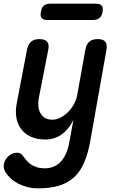

<svg xmlns="http://www.w3.org/2000/svg" viewBox="-46 -773 666 1046"><path d="M332 0 354 -120Q330 -70 291 -41.5Q252 -13 200 -13Q156 -13 123.5 -27.5Q91 -42 70.5 -68.5Q50 -95 43.5 -130.5Q37 -166 45 -209L101 -502Q107 -532 123.5 -546Q140 -560 169 -560Q198 -560 210.5 -546Q223 -532 217 -502L165 -237Q161 -215 163 -194Q165 -173 174 -157Q183 -141 198.5 -131Q214 -121 239 -121Q264 -121 287 -134Q310 -147 328.5 -166.5Q347 -186 359 -210Q371 -234 375 -257L419 -502Q424 -532 440.5 -546Q457 -560 487 -560Q516 -560 527.5 -546Q539 -532 534 -502L445 0Q433 64 413 111.5Q393 159 360 190.5Q327 222 278.5 237.5Q230 253 163 253Q130 253 103 246Q76 239 53.5 227.5Q31 216 13.5 200Q-4 184 -16 165Q-22 156 -24.5 144Q-27 132 -25 121Q-23 110 -16.5 98.5Q-10 87 -1 78.5Q8 70 20 64.5Q32 59 46 59Q56 59 64.5 63Q73 67 79 76Q88 88 98 100.5Q108 113 122 122.5Q136 132 154.5 138Q173 144 198 144Q222 144 243.5 136Q265 128 282.5 110.5Q300 93 312.5 66Q325 39 332 0ZM213 -664Q190 -664 181 -675Q172 -686 177 -709Q180 -732 193 -742.5Q206 -753 229 -753H476Q499 -753 508 -742.5Q517 -732 513 -709Q509 -686 496 -675Q483 -664 460 -664Z"/></svg>

Font: Maple Mono SemiBold
Style: Italic
Weight: 600
Italic angle: -10°
Monospace: yes
Designer: subframe7536
Version: Version 7.000